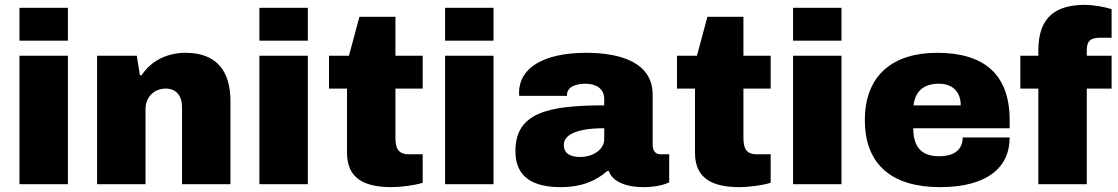

<svg xmlns="http://www.w3.org/2000/svg" viewBox="-20 -757 4594 789"><path d="M60 -590H259V-725H60ZM60 0H259V-528H60Z M379 0H578V-310C578 -355 611 -393 661 -393C705 -393 728 -362 728 -318V0H927V-342C927 -467 868 -540 743 -540C670 -540 603 -510 562 -448H555L542 -528H379Z M1046 -590H1245V-725H1046ZM1046 0H1245V-528H1046Z M1589 12C1624 12 1684 5 1717 -6V-123H1661C1616 -123 1605 -147 1605 -192V-393H1717V-528H1605V-688H1457L1414 -528H1332V-393H1406V-129C1406 -21 1481 12 1589 12Z M1809 -590H2008V-725H1809ZM1809 0H2008V-528H1809Z M2284 12C2373 12 2432 -16 2475 -54H2482C2495 -14 2546 12 2626 12C2675 12 2714 1 2730 -8V-123H2694C2672 -123 2662 -140 2662 -162V-368C2662 -498 2534 -540 2389 -540C2208 -540 2113 -474 2113 -377C2113 -372 2113 -368 2114 -363H2310V-367C2310 -402 2351 -413 2386 -413C2429 -413 2463 -393 2463 -350V-324C2232 -324 2098 -294 2098 -136C2098 -26 2174 12 2284 12ZM2365 -112C2331 -112 2297 -121 2297 -162C2297 -201 2345 -230 2463 -230V-185C2463 -142 2416 -112 2365 -112Z M3019 12C3054 12 3114 5 3147 -6V-123H3091C3046 -123 3035 -147 3035 -192V-393H3147V-528H3035V-688H2887L2844 -528H2762V-393H2836V-129C2836 -21 2911 12 3019 12Z M3239 -590H3438V-725H3239ZM3239 0H3438V-528H3239Z M3843 12C4033 12 4129 -66 4129 -192H3936C3936 -149 3910 -115 3839 -115C3763 -115 3733 -157 3733 -230H4129V-264C4129 -454 4021 -540 3831 -540C3651 -540 3534 -449 3534 -264C3534 -74 3653 12 3843 12ZM3734 -324C3741 -379 3772 -413 3839 -413C3895 -413 3928 -379 3928 -324Z M4247 0H4446V-393H4548V-528H4446V-549C4446 -586 4458 -602 4502 -602H4548V-719C4521 -729 4469 -737 4440 -737C4326 -737 4247 -694 4247 -550V-528H4173V-393H4247Z"/></svg>

Font: Archivo Black
Style: Regular
Weight: 900
Designer: Hector Gatti
Foundry: Omnibus-Type
Version: Version 2.001